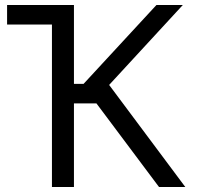

<svg xmlns="http://www.w3.org/2000/svg" viewBox="-20 -747 786 767"><path d="M615.2 0 365.2 -334H275.4V0H187.5V-648.9H8.3V-727.1H275.4V-412.1H314L605 -727.1H710.4L416 -407.7L720.2 0Z"/></svg>

Font: Sahel VF Regular
Style: Regular
Weight: 400
Foundry: Saber Rastikerdar (saber.rastikerdar@gmail.com)
Version: Version 3.4.0